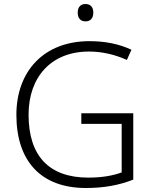

<svg xmlns="http://www.w3.org/2000/svg" viewBox="-20 -982 764 961"><path d="M408 -962C383 -962 369 -946 369 -919C369 -891 383 -875 408 -875C433 -875 447 -891 447 -919C447 -946 433 -962 408 -962ZM387 -415V-362H589V-119C545 -103 492 -93 422 -93C226 -93 123 -201 123 -408C123 -596 236 -724 425 -724C491 -724 555 -709 615 -682L638 -733C576 -762 506 -776 428 -776C198 -776 62 -624 62 -407C62 -177 184 -41 410 -41C500 -41 576 -55 647 -83V-415Z"/></svg>

Font: Noto Sans Tamil UI Light
Style: Regular
Weight: 300
Designer: Jelle Bosma - Monotype Design Team
Foundry: Monotype Imaging Inc.
Version: Version 2.004